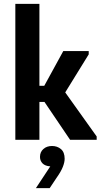

<svg xmlns="http://www.w3.org/2000/svg" viewBox="-20 -720 518 989"><path d="M59 -700H183V-278H208L306 -457H437V-440L316 -244L478 -17V0H341L209 -195H183V0H59ZM165 249 239 137Q212 135 199 121.5Q186 108 186 88Q186 63 203.5 47.5Q221 32 248 32Q275 32 294 48Q313 64 313 98Q313 116 303.5 140Q294 164 272 195L236 249Z"/></svg>

Font: Tilda Sans Bold
Style: Regular
Weight: 700
Designer: ParaType Ltd
Foundry: ParaType Ltd
Version: Version 1.009